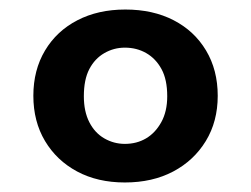

<svg xmlns="http://www.w3.org/2000/svg" viewBox="-20 -732 527 403"><path d="M242 -349Q185 -349 142 -372Q99 -395 74.5 -436Q50 -477 50 -531Q50 -585 74.5 -626Q99 -667 142.5 -689.5Q186 -712 243 -712Q301 -712 344.5 -689.5Q388 -667 412.5 -626Q437 -585 437 -531Q437 -477 412 -436Q387 -395 343.5 -372Q300 -349 242 -349ZM242 -430Q267 -430 286.5 -441.5Q306 -453 318.5 -475.5Q331 -498 331 -530Q331 -565 319 -587Q307 -609 287 -620.5Q267 -632 242 -632Q219 -632 199 -620.5Q179 -609 167.5 -587Q156 -565 156 -530Q156 -498 167.5 -475.5Q179 -453 199 -441.5Q219 -430 242 -430Z"/></svg>

Font: DM Sans 17pt
Style: Bold
Weight: 700
Version: Version 4.004;gftools[0.9.30]